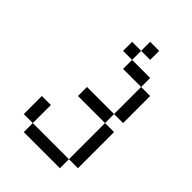

<svg xmlns="http://www.w3.org/2000/svg" viewBox="-220 -720 940 940"><g transform="rotate(45 250.0 -250.0)"><path d="M312.5 -562.5V-625H250V-562.5H187.5V-500H250V-437.5H375V-250H187.5V-187.5H375Q375 -187.5 375 62.5H125V125H375V62.5H437.5Q437.5 62.5 437.5 -187.5H375V-250H437.5V-437.5H375V-500H250V-562.5ZM125 62.5Q125 62.5 125 -62.5H62.5Q62.5 -62.5 62.5 62.5Z"/></g></svg>

Font: UnifontExMono
Style: Regular
Weight: 500
Version: Version 15.0.06